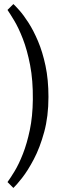

<svg xmlns="http://www.w3.org/2000/svg" viewBox="-20 -724 299 947"><path d="M219 -246Q219 -150 198 -73Q177 4 147 61Q117 118 89 153.5Q61 189 46 203L17 174Q31 155 52 120.5Q73 86 93 35Q113 -16 127 -82.5Q141 -149 142 -233Q143 -328 128.5 -403Q114 -478 92.5 -533Q71 -588 49.5 -623.5Q28 -659 17 -675L46 -704Q55 -696 75.5 -673Q96 -650 120.5 -612Q145 -574 167.5 -521Q190 -468 204.5 -399.5Q219 -331 219 -246Z"/></svg>

Font: Rasa
Style: Regular
Weight: 400
Designer: Anna Giedrys (Yrsa+Rasa design), David Brezina (Yrsa art-direction, Rasa art-direction, design)
Foundry: Rosetta Type Foundry
Version: Version 2.004